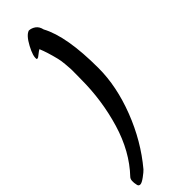

<svg xmlns="http://www.w3.org/2000/svg" viewBox="-363 -842 1040 1040"><g transform="rotate(-45 157.0 -321.5)"><path d="M72 -690Q66 -714 95 -768Q124 -822 151 -830Q171 -829 188.5 -816.5Q206 -804 212 -777Q274 -663 274 -419Q274 -280 215.5 -128.5Q157 23 58 141Q49 151 24.5 169Q0 187 -11.5 187Q-23 187 -26 176Q-36 134 -21 119Q74 19 119 -132Q164 -283 164 -444Q164 -447 164.5 -479.5Q165 -512 164.5 -521Q164 -530 161.5 -560.5Q159 -591 154 -610Q138 -675 120 -718Q111 -713 100.5 -704.5Q90 -696 84 -692Q78 -688 72 -690Z"/></g></svg>

Font: Ma Shan Zheng
Style: Regular
Weight: 400
Designer: ZhongQi
Foundry: ZhongQi
Version: Version 2.001